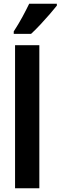

<svg xmlns="http://www.w3.org/2000/svg" viewBox="-20 -1093 322 1020"><path d="M189 -93H60V-853H189ZM282 -1063Q268 -1045 244.5 -1018Q221 -991 194.5 -962.5Q168 -934 145 -913H53V-926Q79 -966 99 -1003Q119 -1040 135 -1073H282Z"/></svg>

Font: Noto Sans Kannada UI ExtraCondensed
Style: Bold
Weight: 700
Width: 2
Designer: Jelle Bosma - Monotype Design Team
Foundry: Monotype Imaging Inc.
Version: Version 2.005; ttfautohint (v1.8.4.7-5d5b)